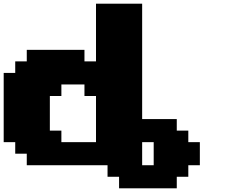

<svg xmlns="http://www.w3.org/2000/svg" viewBox="-20 -895 1227 1040"><path d="M625 125H937.5V62.5H1000V0H1062.5V-125H1000V-187.5H937.5V-250H750V-875H500V-562.5H437.5V-625H125V-562.5H62.5V-500H0V-125H62.5V-62.5H125V0H562.5V62.5H625ZM812.5 0H750V-125H812.5ZM500 -125H312.5V-187.5H250V-375H312.5V-437.5H437.5V-375H500Z"/></svg>

Font: Faithful 32x
Style: Bold
Weight: 400
Foundry: Faithful Resource Pack
Version: Version 1.0; January 27, 2023